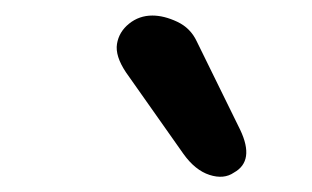

<svg xmlns="http://www.w3.org/2000/svg" viewBox="-20 -852 402 247"><path d="M233 -799 289 -685Q308 -645 281 -630Q268 -621 249.5 -627Q231 -633 216 -654L142 -759Q128 -780 130.5 -795.5Q133 -811 146 -821.5Q159 -832 176 -832Q191 -832 208 -824Q225 -816 233 -799Z"/></svg>

Font: Edu NSW ACT Foundation SemiBold
Style: Regular
Weight: 600
Version: Version 1.003